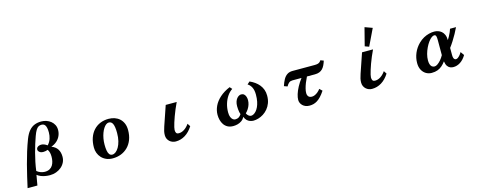

<svg xmlns="http://www.w3.org/2000/svg" viewBox="-36 -1802 7071 2834"><g transform="rotate(-15 3500.0 -385.0)"><path d="M573.2 -779.8Q614.3 -779.8 651.9 -767.1Q689.5 -754.4 719 -730.5Q748.5 -706.5 765.9 -672.6Q783.2 -638.7 783.2 -596.2Q783.2 -549.3 765.1 -507.3Q747.1 -465.3 711.7 -432.9Q676.3 -400.4 623 -380.9Q684.6 -357.9 714.4 -311.3Q744.1 -264.6 744.1 -196.8Q744.1 -149.4 724.4 -109.9Q704.6 -70.3 670.2 -41.3Q635.7 -12.2 591.1 3.9Q546.4 20 496.1 20Q462.9 20 428.2 14.4Q393.6 8.8 361.3 -3.7Q329.1 -16.1 303.2 -37.1Q293.9 13.2 286.9 55.2Q279.8 97.2 275.9 119.1H126Q143.1 40.5 163.3 -46.1Q183.6 -132.8 207.3 -223.6Q231 -314.5 259 -405Q287.1 -495.6 319.8 -581.1Q348.6 -655.3 385.5 -698.7Q422.4 -742.2 469 -761Q515.6 -779.8 573.2 -779.8ZM565.9 -731.9Q540 -731.9 519.3 -720.5Q498.5 -709 479.7 -678.7Q460.9 -648.4 440.9 -592.8Q422.9 -543.5 404.3 -483.9Q385.7 -424.3 368.4 -359.1Q351.1 -293.9 337.2 -226.3Q323.2 -158.7 314.9 -92.8Q339.8 -71.8 372.6 -59.8Q405.3 -47.9 435.1 -47.9Q480 -47.9 509.8 -64.5Q539.6 -81.1 556.6 -108.9Q573.7 -136.7 580.8 -170.7Q587.9 -204.6 587.9 -238.8Q587.9 -273.4 581.3 -300Q574.7 -326.7 559.1 -350.1Q540.5 -343.3 521.7 -340.1Q502.9 -336.9 487.8 -336.9Q461.4 -336.9 444.1 -346.2Q426.8 -355.5 418.5 -368.4Q410.2 -381.3 410.2 -392.1Q410.2 -412.1 421.6 -424.8Q433.1 -437.5 450.7 -443.4Q468.3 -449.2 485.8 -449.2Q528.3 -449.2 576.2 -414.1Q612.3 -453.1 627.2 -499.3Q642.1 -545.4 642.1 -594.2Q642.1 -637.7 635.7 -664.8Q629.4 -691.9 618.7 -706.5Q607.9 -721.2 594.2 -726.6Q580.6 -731.9 565.9 -731.9Z M1543 -560.1Q1592.8 -560.1 1636 -545.2Q1679.2 -530.3 1711.7 -500.7Q1744.1 -471.2 1762.5 -427.5Q1780.8 -383.8 1780.8 -326.2Q1780.8 -243.7 1755.9 -179.2Q1731 -114.7 1686.5 -70.3Q1642.1 -25.9 1583.3 -2.9Q1524.4 20 1457 20Q1400.9 20 1357.7 1Q1314.5 -18.1 1285.2 -50Q1255.9 -82 1241 -122.3Q1226.1 -162.6 1226.1 -205.1Q1226.1 -288.1 1249 -353.8Q1272 -419.4 1314.2 -465.3Q1356.4 -511.2 1414.6 -535.6Q1472.7 -560.1 1543 -560.1ZM1533.2 -506.8Q1511.7 -506.8 1491 -491.2Q1470.2 -475.6 1451.9 -447.5Q1433.6 -419.4 1419.4 -381.6Q1405.3 -343.8 1397.2 -299.1Q1389.2 -254.4 1389.2 -206.1Q1389.2 -153.8 1396 -115.2Q1402.8 -76.7 1419.2 -55.9Q1435.5 -35.2 1463.9 -35.2Q1489.7 -35.2 1515.9 -54.9Q1542 -74.7 1564 -112.3Q1585.9 -149.9 1599.4 -203.9Q1612.8 -257.8 1612.8 -326.2Q1612.8 -379.9 1606.9 -415Q1601.1 -450.2 1590.6 -470.2Q1580.1 -490.2 1565.4 -498.5Q1550.8 -506.8 1533.2 -506.8Z M2581.1 -540Q2557.1 -490.7 2536.4 -440.7Q2515.6 -390.6 2498.5 -344Q2481.4 -297.4 2469.2 -258.1Q2457 -218.8 2450.4 -190.2Q2443.8 -161.6 2443.8 -147.9Q2443.8 -118.2 2454.1 -102.1Q2464.4 -85.9 2495.1 -85.9Q2536.1 -85.9 2577.1 -112.5Q2618.2 -139.2 2651.9 -188L2681.2 -143.1Q2629.9 -62 2562.7 -21Q2495.6 20 2418.9 20Q2393.1 20 2368.9 11Q2344.7 2 2325.7 -15.1Q2306.6 -32.2 2295.4 -56.4Q2284.2 -80.6 2284.2 -110.8Q2284.2 -142.6 2291 -172.9Q2297.9 -203.1 2310.1 -238.8L2413.1 -540Z M3696.8 -554.2Q3738.8 -535.6 3774.7 -510.3Q3810.5 -484.9 3837.6 -451.7Q3864.7 -418.5 3879.9 -377.2Q3895 -335.9 3895 -285.2Q3895 -222.7 3876.7 -173.6Q3858.4 -124.5 3827.6 -87.9Q3796.9 -51.3 3759 -27.3Q3721.2 -3.4 3681.4 8.3Q3641.6 20 3606 20Q3579.6 20 3553.7 10.7Q3527.8 1.5 3506.8 -19Q3485.8 -39.6 3474.1 -73.2Q3454.6 -37.1 3425 -16.8Q3395.5 3.4 3362.3 11.7Q3329.1 20 3297.9 20Q3247.6 20 3212.4 1Q3177.2 -18.1 3155.5 -49.8Q3133.8 -81.5 3123.8 -120.4Q3113.8 -159.2 3113.8 -199.2Q3113.8 -268.1 3144.5 -333.3Q3175.3 -398.4 3237.3 -454.1Q3299.3 -509.8 3392.1 -548.8L3422.9 -514.2Q3377.9 -484.9 3344.5 -435.8Q3311 -386.7 3292.5 -325Q3273.9 -263.2 3273.9 -194.8Q3273.9 -149.4 3285.9 -121.6Q3297.9 -93.8 3315.4 -80.8Q3333 -67.9 3350.1 -67.9Q3383.3 -67.9 3404.5 -81.5Q3425.8 -95.2 3443.8 -123Q3438.5 -136.2 3434.3 -156.5Q3430.2 -176.8 3428 -200.4Q3425.8 -224.1 3425.8 -247.1Q3425.8 -287.1 3435.5 -316.4Q3445.3 -345.7 3460.7 -364.5Q3476.1 -383.3 3493.9 -392.6Q3511.7 -401.9 3527.8 -401.9Q3555.2 -401.9 3572 -386.5Q3588.9 -371.1 3596.9 -346.7Q3605 -322.3 3605 -294.9Q3605 -260.3 3594.2 -227.1Q3583.5 -193.8 3564.9 -165Q3546.4 -136.2 3522.9 -113.8Q3528.8 -99.6 3539.6 -86.9Q3550.3 -74.2 3564 -66.7Q3577.6 -59.1 3591.8 -59.1Q3608.4 -59.1 3628.2 -69.3Q3647.9 -79.6 3667.5 -101.1Q3687 -122.6 3703.1 -156.2Q3719.2 -189.9 3729 -236.3Q3738.8 -282.7 3738.8 -342.8Q3738.8 -410.6 3717.3 -453.6Q3695.8 -496.6 3658.2 -519Z M4835.9 -567.9Q4824.2 -530.3 4809.6 -500.2Q4794.9 -470.2 4774.7 -449.2Q4754.4 -428.2 4725.8 -417Q4697.3 -405.8 4657.2 -405.8H4535.2Q4513.2 -362.3 4496.6 -320.1Q4480 -277.8 4470.5 -240.2Q4460.9 -202.6 4460.9 -171.9Q4460.9 -139.2 4478 -119.1Q4495.1 -99.1 4532.2 -99.1Q4553.2 -99.1 4576.7 -109.6Q4600.1 -120.1 4622.6 -138.9Q4645 -157.7 4663.1 -182.1L4703.1 -144Q4670.9 -95.2 4640.9 -63.2Q4610.8 -31.2 4581.5 -12.9Q4552.2 5.4 4522.9 12.7Q4493.7 20 4462.9 20Q4429.2 20 4402.8 9.5Q4376.5 -1 4358.2 -18.8Q4339.8 -36.6 4330.3 -58.6Q4320.8 -80.6 4320.8 -104Q4320.8 -141.6 4335.7 -190.2Q4350.6 -238.8 4379.9 -293.9Q4409.2 -349.1 4452.1 -405.8H4313Q4281.7 -405.8 4260.7 -389.2Q4239.7 -372.6 4221.2 -337.9L4169.9 -356Q4188 -412.6 4211.2 -453.9Q4234.4 -495.1 4268.1 -517.6Q4301.8 -540 4351.1 -540H4688Q4719.2 -540 4737.5 -545.2Q4755.9 -550.3 4767.3 -560.5Q4778.8 -570.8 4788.1 -585.9Z M5659.2 -847.7 5536.6 -592.3 5474.1 -615.2 5544.4 -889.2ZM5581.1 -540Q5557.1 -490.7 5536.4 -440.7Q5515.6 -390.6 5498.5 -344.2Q5481.4 -297.4 5469.5 -258.3Q5457.5 -219.2 5450.7 -190.4Q5443.8 -160.6 5443.8 -147.9Q5443.8 -118.2 5454.1 -102.1Q5464.4 -85.9 5495.1 -85.9Q5536.1 -85.9 5577.1 -112.5Q5618.2 -139.2 5651.9 -188L5681.2 -143.1Q5629.9 -62 5562.7 -21Q5495.6 20 5418.9 20Q5364.7 20 5325.7 -15.1Q5306.6 -32.2 5295.4 -56.4Q5284.2 -80.6 5284.2 -110.8Q5284.2 -142.6 5291 -172.9Q5297.9 -203.1 5310.1 -238.8L5413.1 -540Z M6520 -560.1Q6547.9 -560.1 6576.4 -551.3Q6605 -542.5 6629.2 -522.5Q6653.3 -502.4 6668 -469Q6682.6 -435.5 6683.1 -386.2Q6696.8 -406.7 6711.7 -434.3Q6726.6 -461.9 6739 -490Q6751.5 -518.1 6757.8 -540H6849.1Q6828.6 -495.6 6802 -447.5Q6775.4 -399.4 6745.8 -352.8Q6716.3 -306.2 6686 -266.1V-159.2Q6686 -129.9 6691.7 -113.3Q6697.3 -96.7 6706.8 -89.8Q6716.3 -83 6728 -83Q6742.7 -83 6758.8 -95Q6774.9 -106.9 6790.8 -126Q6806.6 -145 6818.8 -167L6857.9 -111.8Q6818.4 -45.9 6767.3 -12.9Q6716.3 20 6660.2 20Q6634.8 20 6611.1 10Q6587.4 0 6570.1 -25.4Q6552.7 -50.8 6545.9 -98.1Q6520 -62.5 6489.7 -35.9Q6459.5 -9.3 6420.7 5.4Q6381.8 20 6330.1 20Q6282.2 20 6242.9 -3.4Q6203.6 -26.9 6180.4 -70.6Q6157.2 -114.3 6157.2 -175.8Q6157.2 -253.9 6188 -326.7Q6218.8 -399.4 6276.9 -457Q6314.5 -494.1 6356 -516.6Q6397.5 -539.1 6439.2 -549.6Q6481 -560.1 6520 -560.1ZM6505.9 -506.8Q6487.8 -506.8 6464.4 -489.7Q6440.9 -472.7 6416 -439Q6391.1 -405.3 6369.6 -360.8Q6348.1 -316.4 6335 -267.8Q6321.8 -219.2 6321.8 -171.9Q6321.8 -139.6 6329.3 -114.5Q6336.9 -89.4 6353.3 -75.2Q6369.6 -61 6396 -61Q6415.5 -61 6440.9 -78.4Q6466.3 -95.7 6492.4 -126Q6518.6 -156.2 6540 -194.8V-419.9Q6540 -457 6536.4 -475.6Q6532.7 -494.1 6525.1 -500.5Q6517.6 -506.8 6505.9 -506.8Z"/></g></svg>

Font: BIZ UDMincho
Style: Bold
Weight: 700
Monospace: yes
Designer: TypeBank Co., Ltd.
Foundry: Morisawa Inc.
Version: Version 1.06